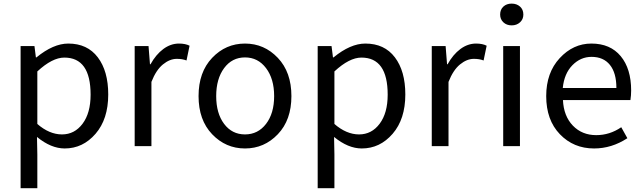

<svg xmlns="http://www.w3.org/2000/svg" viewBox="-20 -793 3487 1042"><path d="M91.8 228.5V-543H167L174.8 -481.4H177.7Q269.5 -556.6 350.6 -556.6Q454.1 -556.6 510.7 -481.9Q567.4 -407.2 567.4 -280.3Q567.4 -146.5 498.5 -66.9Q429.7 12.7 331.1 12.7Q256.8 12.7 180.7 -49.8L182.6 44.9V228.5ZM471.7 -279.3Q471.7 -480.5 329.1 -480.5Q263.7 -480.5 182.6 -405.3V-120.1Q248 -63.5 316.4 -63.5Q384.8 -63.5 428.2 -121.6Q471.7 -179.7 471.7 -279.3Z M710.9 0V-543H786.1L793.9 -444.3H796.9Q826.2 -497.1 866.2 -526.9Q906.2 -556.6 951.2 -556.6Q986.3 -556.6 1008.8 -544.9L992.2 -464.8Q969.7 -473.6 939.5 -473.6Q901.4 -473.6 864.3 -443.4Q827.1 -413.1 801.8 -348.6V0Z M1487.8 -64.5Q1414.1 12.7 1309.6 12.7Q1205.1 12.7 1131.3 -64.5Q1057.6 -141.6 1057.6 -271.5Q1057.6 -401.4 1131.3 -479Q1205.1 -556.6 1309.6 -556.6Q1414.1 -556.6 1487.8 -479Q1561.5 -401.4 1561.5 -271.5Q1561.5 -141.6 1487.8 -64.5ZM1196.3 -120.6Q1239.3 -63.5 1309.6 -63.5Q1379.9 -63.5 1423.8 -120.6Q1467.8 -177.7 1467.8 -271.5Q1467.8 -365.2 1423.8 -423.3Q1379.9 -481.4 1309.6 -481.4Q1239.3 -481.4 1196.3 -423.3Q1153.3 -365.2 1153.3 -271.5Q1153.3 -177.7 1196.3 -120.6Z M1704.1 228.5V-543H1779.3L1787.1 -481.4H1790Q1881.8 -556.6 1962.9 -556.6Q2066.4 -556.6 2123 -481.9Q2179.7 -407.2 2179.7 -280.3Q2179.7 -146.5 2110.8 -66.9Q2042 12.7 1943.4 12.7Q1869.1 12.7 1793 -49.8L1794.9 44.9V228.5ZM2084 -279.3Q2084 -480.5 1941.4 -480.5Q1876 -480.5 1794.9 -405.3V-120.1Q1860.4 -63.5 1928.7 -63.5Q1997.1 -63.5 2040.5 -121.6Q2084 -179.7 2084 -279.3Z M2323.2 0V-543H2398.4L2406.2 -444.3H2409.2Q2438.5 -497.1 2478.5 -526.9Q2518.6 -556.6 2563.5 -556.6Q2598.6 -556.6 2621.1 -544.9L2604.5 -464.8Q2582 -473.6 2551.8 -473.6Q2513.7 -473.6 2476.6 -443.4Q2439.5 -413.1 2414.1 -348.6V0Z M2710.9 0V-543H2801.8V0ZM2694.3 -713.9Q2694.3 -741.2 2711.9 -757.3Q2729.5 -773.4 2756.8 -773.4Q2784.2 -773.4 2802.2 -757.3Q2820.3 -741.2 2820.3 -713.9Q2820.3 -688.5 2802.2 -671.9Q2784.2 -655.3 2756.8 -655.3Q2729.5 -655.3 2711.9 -671.9Q2694.3 -688.5 2694.3 -713.9Z M3204.1 12.7Q3092.8 12.7 3018.6 -64.5Q2944.3 -141.6 2944.3 -271.5Q2944.3 -398.4 3017.6 -477.5Q3090.8 -556.6 3189.5 -556.6Q3292 -556.6 3348.6 -488.3Q3405.3 -419.9 3405.3 -301.8Q3405.3 -275.4 3401.4 -250H3035.2Q3039.1 -163.1 3088.9 -111.3Q3138.7 -59.6 3215.8 -59.6Q3289.1 -59.6 3351.6 -102.5L3384.8 -43Q3299.8 12.7 3204.1 12.7ZM3034.2 -315.4H3325.2Q3325.2 -397.5 3290 -440.9Q3254.9 -484.4 3190.4 -484.4Q3130.9 -484.4 3086.4 -439Q3042 -393.6 3034.2 -315.4Z"/></svg>

Font: Bpmf Zihi Sans Regular
Style: Regular
Weight: 400
Foundry: But Ko
Version: Version 1.320